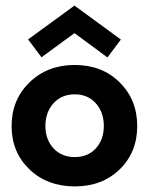

<svg xmlns="http://www.w3.org/2000/svg" viewBox="-20 -655 550 687"><path d="M128.5 -450 80.5 -514 246.5 -635 412.5 -513.5 364.5 -449.5 246.5 -536.5ZM247.5 12Q149 12 85.2 -49.2Q21.5 -110.5 21.5 -204Q21.5 -298 85.5 -360.2Q149.5 -422.5 247.5 -422.5Q345.5 -422.5 408.2 -360.2Q471 -298 471 -204Q471 -110 408.2 -49Q345.5 12 247.5 12ZM247.5 -317.5Q200.5 -317.5 171.5 -285.5Q142.5 -253.5 142.5 -204.5Q142.5 -155.5 171.5 -124.2Q200.5 -93 247.5 -93Q294.5 -93 323 -124.2Q351.5 -155.5 351.5 -204.5Q351.5 -253.5 322.8 -285.5Q294 -317.5 247.5 -317.5Z"/></svg>

Font: League Spartan SemiBold
Style: Regular
Weight: 600
Foundry: The League of Moveable Type
Version: Version 2.002